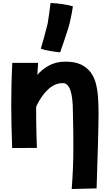

<svg xmlns="http://www.w3.org/2000/svg" viewBox="-20 -963 737 1280"><path d="M317 -943Q396 -940 466 -921Q453 -834 434 -771Q399 -664 381 -614Q302 -622 252 -638Q276 -718 298 -807Q308 -869 317 -943ZM466 -217Q466 -409 399 -409Q344 -409 298 -364.5Q252 -320 221 -252V-234Q221 -190 221.5 -143Q222 -96 223.5 -53.5Q225 -11 226 23L61 24Q58 -60 56.5 -128.5Q55 -197 55 -263Q55 -330 56.5 -397.5Q58 -465 62 -544H234Q231 -501 229 -464Q258 -499 305.5 -525.5Q353 -552 417 -552Q481 -552 521.5 -532Q562 -512 586 -478.5Q610 -445 620.5 -401Q631 -357 634 -307Q637 -257 637 -207Q637 -152 633 1.5Q629 155 624 293L458 297Q469 157 469 29Q469 -99 467.5 -141Q466 -183 466 -217Z"/></svg>

Font: KN Bobohei
Style: Bold
Weight: 700
Designer: Kingnam Type Foundry
Version: Version 1.710;March 18, 2023